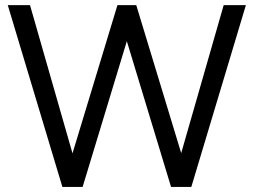

<svg xmlns="http://www.w3.org/2000/svg" viewBox="-20 -739 1003 759"><path d="M98.6 -718.8 266.6 -132.8 444.3 -718.8H518.6L696.3 -133.8L864.3 -718.8H952.1L736.3 0H656.2L481.4 -576.2L306.6 0H226.6L10.7 -718.8Z"/></svg>

Font: Min Sans
Style: Regular
Weight: 400
Designer: Jinseong-Kim, NotoSansCJK, Nunito
Foundry: Jinseong-Kim
Version: Version 1.400;Glyphs 3.1.2 (3151)